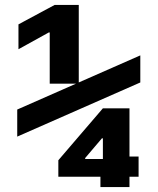

<svg xmlns="http://www.w3.org/2000/svg" viewBox="-20 -755 640 780"><path d="M182 -415V-623H178L55 -555V-656L202 -735H300V-415ZM388 5V-37H217V-104L398 -315H506V-119H543V-37H506V5ZM326 -109H398V-193H394L326 -113ZM50 -200V-310L550 -530V-420Z"/></svg>

Font: M PLUS Code Latin Expanded
Style: Bold
Weight: 700
Width: 7
Designer: Coji Morishita
Foundry: UNDERFOREST DESIGN
Version: Version 1.002; ttfautohint (v1.8.3)